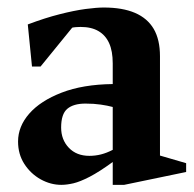

<svg xmlns="http://www.w3.org/2000/svg" viewBox="-20 -486 527 521"><path d="M146.4 15.6Q117.4 15.6 90.3 0.6Q63.3 -14.5 46.1 -41Q29 -67.5 29 -101.9Q29 -143 59.4 -177.7Q89.8 -212.4 147.2 -234.6Q204.6 -256.9 285.9 -257.9V-314.1Q285.9 -347.4 276.1 -368.9Q266.4 -390.4 247.2 -401.6Q228.1 -412.9 198.6 -412.9Q193.2 -412.9 186.5 -412.4Q179.7 -411.9 175.9 -410.9L90 -305.4H66.8L55.4 -419.7Q102.2 -437.4 141.9 -447.4Q181.5 -457.5 212.1 -461.6Q242.7 -465.6 261.6 -465.6Q312.4 -465.6 346.2 -451.1Q380 -436.6 397.1 -407.6Q414.1 -378.5 414.1 -333.4V-63.9L485.1 -43.2V-19.3L316.9 15.6H285.9V-46.4Q249.6 -20 223.5 -6.4Q197.4 7.1 179.2 11.4Q161 15.6 146.4 15.6ZM222.6 -63.1Q238.6 -63.1 254.1 -67Q269.5 -70.9 285.9 -79.4V-195.7Q271.6 -199.6 253.2 -202.2Q234.9 -204.9 211.9 -204.9Q179.5 -204.9 162.7 -190.8Q145.9 -176.7 145.9 -140Q145.9 -107 166.7 -85.1Q187.5 -63.1 222.6 -63.1Z"/></svg>

Font: Ancizar Serif Light
Style: Regular
Weight: 300
Designer: Cesar Puertas, Viviana Monsalve, Julian Moncada, Julian Prieto, Jose Castro, Felipe Aragon, Mariel Hernandez, Sara Alarc
Version: Version 8.100